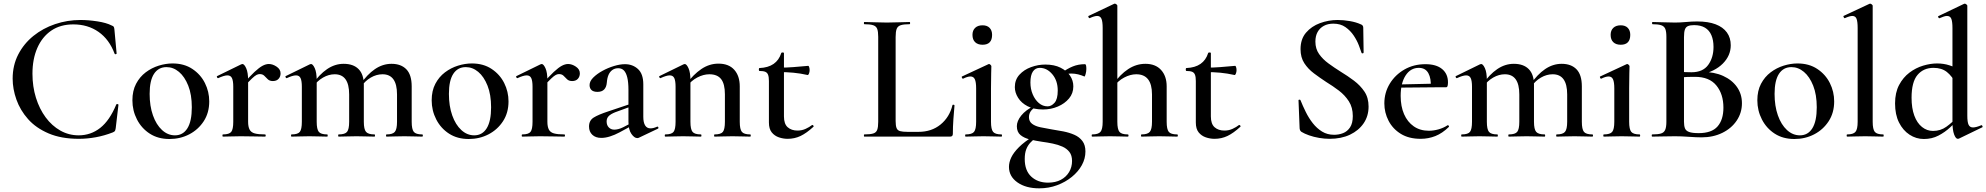

<svg xmlns="http://www.w3.org/2000/svg" viewBox="-20 -745 10832 1047"><path d="M419 -636Q462 -636 511 -628.5Q560 -621 589 -606Q598 -603 600.5 -598.5Q603 -594 604 -583L616 -453Q616 -451 611.5 -449.5Q607 -448 605 -452Q576 -530 517.5 -571Q459 -612 380 -612Q309 -612 259.5 -578Q210 -544 183.5 -483.5Q157 -423 157 -343Q157 -273 176 -212Q195 -151 229 -105Q263 -59 309 -33Q355 -7 409 -7Q475 -7 526.5 -47.5Q578 -88 614 -175Q616 -179 621 -177.5Q626 -176 626 -174L611 -46Q609 -34 606.5 -30.5Q604 -27 595 -23Q549 -5 502 3.5Q455 12 410 12Q314 12 245 -17.5Q176 -47 133 -95.5Q90 -144 69.5 -202Q49 -260 49 -316Q49 -389 79.5 -448Q110 -507 162 -549Q214 -591 280.5 -613.5Q347 -636 419 -636Z M904 13Q842 13 797 -16Q752 -45 727 -93.5Q702 -142 702 -198Q702 -250 722 -288Q742 -326 774.5 -350.5Q807 -375 845.5 -387Q884 -399 921 -399Q984 -399 1029 -369Q1074 -339 1097.5 -292Q1121 -245 1121 -192Q1121 -130 1091 -84Q1061 -38 1012 -12.5Q963 13 904 13ZM934 -7Q978 -7 1002 -45.5Q1026 -84 1026 -160Q1026 -229 1006.5 -278Q987 -327 956 -353Q925 -379 888 -379Q844 -379 820 -342.5Q796 -306 796 -233Q796 -167 814 -116Q832 -65 863.5 -36Q895 -7 934 -7Z M1310 -271 1303 -283Q1341 -328 1367.5 -352.5Q1394 -377 1412 -386.5Q1430 -396 1446 -396Q1467 -396 1488.5 -381.5Q1510 -367 1510 -345Q1510 -327 1499 -315Q1488 -303 1468 -303Q1450 -303 1440 -313Q1430 -323 1421 -332Q1412 -341 1396 -341Q1388 -341 1379 -336.5Q1370 -332 1354 -317Q1338 -302 1310 -271ZM1196 0Q1193 0 1193 -6Q1193 -12 1196 -12Q1230 -12 1241 -26Q1252 -40 1252 -81V-272Q1252 -304 1245 -319Q1238 -334 1220 -334Q1211 -334 1198 -330Q1185 -326 1170 -319Q1166 -318 1163.5 -323.5Q1161 -329 1164 -330L1295 -394Q1300 -396 1302 -396Q1312 -396 1322.5 -373Q1333 -350 1333 -306V-81Q1333 -54 1341 -38.5Q1349 -23 1369 -17.5Q1389 -12 1425 -12Q1429 -12 1429 -6Q1429 0 1425 0Q1399 0 1365.5 -1Q1332 -2 1293 -2Q1266 -2 1240.5 -1Q1215 0 1196 0Z M2088 0Q2085 0 2085 -6Q2085 -12 2088 -12Q2121 -12 2133 -26Q2145 -40 2145 -81V-230Q2145 -340 2066 -340Q2033 -340 2002 -322Q1971 -304 1950 -273L1945 -285Q1982 -339 2024.5 -368Q2067 -397 2115 -397Q2167 -397 2196 -367Q2225 -337 2225 -274V-81Q2225 -40 2236.5 -26Q2248 -12 2282 -12Q2286 -12 2286 -6Q2286 0 2282 0Q2263 0 2238 -1Q2213 -2 2185 -2Q2157 -2 2132 -1Q2107 0 2088 0ZM1827 0Q1824 0 1824 -6Q1824 -12 1827 -12Q1861 -12 1872.5 -26Q1884 -40 1884 -81V-230Q1884 -340 1805 -340Q1773 -340 1741.5 -322Q1710 -304 1689 -273L1684 -285Q1721 -339 1763.5 -368Q1806 -397 1854 -397Q1907 -397 1935.5 -368Q1964 -339 1964 -282V-81Q1964 -40 1976 -26Q1988 -12 2022 -12Q2025 -12 2025 -6Q2025 0 2022 0Q2002 0 1977 -1Q1952 -2 1924 -2Q1897 -2 1871.5 -1Q1846 0 1827 0ZM1570 0Q1567 0 1567 -6Q1567 -12 1570 -12Q1604 -12 1615 -26Q1626 -40 1626 -81V-272Q1626 -304 1619 -319Q1612 -334 1594 -334Q1585 -334 1572 -330Q1559 -326 1544 -319Q1540 -318 1537.5 -323.5Q1535 -329 1538 -330L1669 -394Q1674 -396 1676 -396Q1686 -396 1696.5 -373Q1707 -350 1707 -306V-81Q1707 -40 1718.5 -26Q1730 -12 1764 -12Q1767 -12 1767 -6Q1767 0 1764 0Q1745 0 1720 -1Q1695 -2 1667 -2Q1640 -2 1614.5 -1Q1589 0 1570 0Z M2536 13Q2474 13 2429 -16Q2384 -45 2359 -93.5Q2334 -142 2334 -198Q2334 -250 2354 -288Q2374 -326 2406.5 -350.5Q2439 -375 2477.5 -387Q2516 -399 2553 -399Q2616 -399 2661 -369Q2706 -339 2729.5 -292Q2753 -245 2753 -192Q2753 -130 2723 -84Q2693 -38 2644 -12.5Q2595 13 2536 13ZM2566 -7Q2610 -7 2634 -45.5Q2658 -84 2658 -160Q2658 -229 2638.5 -278Q2619 -327 2588 -353Q2557 -379 2520 -379Q2476 -379 2452 -342.5Q2428 -306 2428 -233Q2428 -167 2446 -116Q2464 -65 2495.5 -36Q2527 -7 2566 -7Z M2942 -271 2935 -283Q2973 -328 2999.5 -352.5Q3026 -377 3044 -386.5Q3062 -396 3078 -396Q3099 -396 3120.5 -381.5Q3142 -367 3142 -345Q3142 -327 3131 -315Q3120 -303 3100 -303Q3082 -303 3072 -313Q3062 -323 3053 -332Q3044 -341 3028 -341Q3020 -341 3011 -336.5Q3002 -332 2986 -317Q2970 -302 2942 -271ZM2828 0Q2825 0 2825 -6Q2825 -12 2828 -12Q2862 -12 2873 -26Q2884 -40 2884 -81V-272Q2884 -304 2877 -319Q2870 -334 2852 -334Q2843 -334 2830 -330Q2817 -326 2802 -319Q2798 -318 2795.5 -323.5Q2793 -329 2796 -330L2927 -394Q2932 -396 2934 -396Q2944 -396 2954.5 -373Q2965 -350 2965 -306V-81Q2965 -54 2973 -38.5Q2981 -23 3001 -17.5Q3021 -12 3057 -12Q3061 -12 3061 -6Q3061 0 3057 0Q3031 0 2997.5 -1Q2964 -2 2925 -2Q2898 -2 2872.5 -1Q2847 0 2828 0Z M3464 6Q3460 8 3455 8Q3439 8 3423 -15Q3407 -38 3407 -82V-255Q3407 -297 3400.5 -323Q3394 -349 3382 -361Q3370 -373 3351 -373Q3333 -373 3319.5 -363.5Q3306 -354 3298.5 -337Q3291 -320 3289 -294Q3287 -270 3274.5 -257Q3262 -244 3238 -244Q3216 -244 3205.5 -254Q3195 -264 3195 -281Q3195 -302 3215 -322Q3235 -342 3265 -358.5Q3295 -375 3328 -385Q3361 -395 3388 -395Q3430 -395 3459 -368.5Q3488 -342 3488 -285V-108Q3488 -77 3498 -61Q3508 -45 3527 -45Q3543 -45 3563 -54Q3568 -56 3570 -50.5Q3572 -45 3567 -43ZM3259 7Q3228 7 3210 -10Q3192 -27 3192 -55Q3192 -88 3217.5 -104Q3243 -120 3298 -138L3417 -178L3420 -164L3335 -133Q3310 -123 3299 -111.5Q3288 -100 3288 -83Q3288 -62 3300 -50Q3312 -38 3330 -38Q3339 -38 3351.5 -41Q3364 -44 3378 -51L3443 -85L3445 -70L3358 -23Q3332 -9 3306.5 -1Q3281 7 3259 7Z M3877 0Q3874 0 3874 -6Q3874 -12 3877 -12Q3911 -12 3922 -26Q3933 -40 3933 -81V-231Q3933 -287 3912.5 -313.5Q3892 -340 3848 -340Q3816 -340 3782.5 -322.5Q3749 -305 3727 -274L3722 -286Q3761 -339 3804.5 -368.5Q3848 -398 3898 -398Q3954 -398 3984 -364.5Q4014 -331 4014 -274V-81Q4014 -40 4025.5 -26Q4037 -12 4071 -12Q4074 -12 4074 -6Q4074 0 4071 0Q4052 0 4027 -1Q4002 -2 3974 -2Q3947 -2 3921.5 -1Q3896 0 3877 0ZM3608 0Q3605 0 3605 -6Q3605 -12 3608 -12Q3642 -12 3653 -26Q3664 -40 3664 -81V-272Q3664 -304 3657 -319Q3650 -334 3632 -334Q3623 -334 3610 -330Q3597 -326 3582 -319Q3578 -318 3575.5 -323.5Q3573 -329 3576 -330L3707 -394Q3712 -396 3714 -396Q3724 -396 3734.5 -373Q3745 -350 3745 -306V-81Q3745 -40 3756.5 -26Q3768 -12 3802 -12Q3805 -12 3805 -6Q3805 0 3802 0Q3783 0 3758 -1Q3733 -2 3705 -2Q3678 -2 3652.5 -1Q3627 0 3608 0Z M4275 12Q4251 12 4227.5 4Q4204 -4 4188.5 -23Q4173 -42 4173 -77V-303Q4173 -325 4168.5 -337Q4164 -349 4153 -353.5Q4142 -358 4122 -358Q4118 -358 4118 -366Q4118 -374 4122 -374Q4169 -376 4198.5 -396.5Q4228 -417 4240 -455Q4241 -459 4248 -459Q4255 -459 4255 -455V-110Q4255 -69 4275.5 -51Q4296 -33 4329 -33Q4353 -33 4373.5 -42.5Q4394 -52 4408 -63Q4411 -65 4415 -60.5Q4419 -56 4415 -53Q4378 -19 4345.5 -3.5Q4313 12 4275 12ZM4384 -336Q4344 -345 4306.5 -348.5Q4269 -352 4226 -352V-376Q4267 -376 4305.5 -379Q4344 -382 4388 -386Q4390 -386 4392.5 -379Q4395 -372 4395 -362Q4395 -353 4391.5 -344Q4388 -335 4384 -336Z M4864 -543V-85Q4864 -60 4869 -47Q4874 -34 4888 -30Q4902 -26 4929 -26H4989Q5060 -26 5109 -66Q5158 -106 5174 -172Q5175 -175 5180 -174Q5185 -173 5185 -170Q5182 -139 5179 -95.5Q5176 -52 5176 -15Q5176 0 5161 0H4693Q4691 0 4691 -6Q4691 -12 4693 -12Q4725 -12 4741.5 -17Q4758 -22 4763.5 -37Q4769 -52 4769 -81V-544Q4769 -573 4763.5 -587.5Q4758 -602 4741.5 -607.5Q4725 -613 4693 -613Q4691 -613 4691 -619Q4691 -625 4693 -625Q4717 -625 4749 -623.5Q4781 -622 4816 -622Q4853 -622 4884.5 -623.5Q4916 -625 4940 -625Q4943 -625 4943 -619Q4943 -613 4940 -613Q4908 -613 4891.5 -607.5Q4875 -602 4869.5 -587Q4864 -572 4864 -543Z M5246 0Q5243 0 5243 -6Q5243 -12 5246 -12Q5280 -12 5291.5 -26Q5303 -40 5303 -81V-263Q5303 -297 5296 -312.5Q5289 -328 5272 -328Q5264 -328 5254 -325Q5244 -322 5232 -316Q5228 -315 5225.5 -321Q5223 -327 5226 -328L5370 -395Q5372 -396 5373 -396Q5377 -396 5381.5 -391.5Q5386 -387 5386 -384Q5386 -373 5385 -344Q5384 -315 5384 -264V-81Q5384 -40 5395.5 -26Q5407 -12 5441 -12Q5444 -12 5444 -6Q5444 0 5441 0Q5421 0 5396 -1Q5371 -2 5343 -2Q5316 -2 5290.5 -1Q5265 0 5246 0ZM5338 -501Q5312 -501 5297.5 -515Q5283 -529 5283 -555Q5283 -579 5297.5 -593Q5312 -607 5338 -607Q5363 -607 5376.5 -593Q5390 -579 5390 -555Q5390 -501 5338 -501Z M5647 282Q5574 282 5528 249.5Q5482 217 5482 165Q5482 140 5494.5 113.5Q5507 87 5536.5 57.5Q5566 28 5619 -5L5629 6Q5614 17 5599.5 32Q5585 47 5576.5 68.5Q5568 90 5568 122Q5568 185 5603.5 218Q5639 251 5695 251Q5736 251 5765 235.5Q5794 220 5810 193Q5826 166 5826 133Q5826 102 5811.5 83.5Q5797 65 5773.5 54.5Q5750 44 5721 38Q5692 32 5662 28Q5628 23 5596.5 15.5Q5565 8 5545 -8.5Q5525 -25 5525 -57Q5525 -85 5549 -115Q5573 -145 5621 -169L5629 -162Q5610 -152 5600.5 -138Q5591 -124 5591 -106Q5591 -83 5608 -70Q5625 -57 5653.5 -51Q5682 -45 5712 -40Q5745 -35 5778 -28.5Q5811 -22 5838.5 -10Q5866 2 5882.5 24Q5899 46 5899 81Q5899 120 5879.5 155.5Q5860 191 5825 219.5Q5790 248 5744.5 265Q5699 282 5647 282ZM5668 -148Q5618 -148 5584 -165.5Q5550 -183 5532 -211.5Q5514 -240 5514 -270Q5514 -310 5539 -337.5Q5564 -365 5602.5 -379Q5641 -393 5680 -393Q5729 -393 5763 -376Q5797 -359 5815 -332.5Q5833 -306 5833 -274Q5833 -236 5809.5 -208Q5786 -180 5748.5 -164Q5711 -148 5668 -148ZM5693 -165Q5713 -165 5730.5 -184.5Q5748 -204 5748 -251Q5748 -305 5718.5 -340Q5689 -375 5650 -375Q5626 -375 5612.5 -355Q5599 -335 5599 -295Q5599 -260 5611.5 -230.5Q5624 -201 5645 -183Q5666 -165 5693 -165ZM5767 -315 5768 -347Q5799 -370 5829.5 -382.5Q5860 -395 5896 -395Q5901 -395 5902.5 -387.5Q5904 -380 5904 -369Q5904 -356 5900 -341Q5896 -326 5893 -328Q5877 -335 5859 -339.5Q5841 -344 5821 -344Q5810 -344 5798 -342.5Q5786 -341 5773 -337Z M5936 0Q5933 0 5933 -6Q5933 -12 5936 -12Q5969 -12 5981 -26Q5993 -40 5993 -81V-592Q5993 -627 5986.5 -642.5Q5980 -658 5963 -658Q5948 -658 5922 -646Q5919 -645 5916 -650.5Q5913 -656 5916 -658L6055 -724Q6057 -725 6057.5 -725Q6058 -725 6059 -725Q6064 -725 6068.5 -721Q6073 -717 6073 -714V-81Q6073 -40 6084.5 -26Q6096 -12 6130 -12Q6134 -12 6134 -6Q6134 0 6130 0Q6111 0 6086.5 -1Q6062 -2 6033 -2Q6005 -2 5980 -1Q5955 0 5936 0ZM6205 0Q6202 0 6202 -6Q6202 -12 6205 -12Q6238 -12 6250 -26Q6262 -40 6262 -81V-230Q6262 -340 6176 -340Q6144 -340 6110 -322Q6076 -304 6055 -273L6050 -285Q6088 -339 6132 -368Q6176 -397 6226 -397Q6281 -397 6311.5 -363.5Q6342 -330 6342 -274V-81Q6342 -40 6353.5 -26Q6365 -12 6399 -12Q6403 -12 6403 -6Q6403 0 6399 0Q6380 0 6355.5 -1Q6331 -2 6302 -2Q6274 -2 6249 -1Q6224 0 6205 0Z M6603 12Q6579 12 6555.5 4Q6532 -4 6516.5 -23Q6501 -42 6501 -77V-303Q6501 -325 6496.5 -337Q6492 -349 6481 -353.5Q6470 -358 6450 -358Q6446 -358 6446 -366Q6446 -374 6450 -374Q6497 -376 6526.5 -396.5Q6556 -417 6568 -455Q6569 -459 6576 -459Q6583 -459 6583 -455V-110Q6583 -69 6603.5 -51Q6624 -33 6657 -33Q6681 -33 6701.5 -42.5Q6722 -52 6736 -63Q6739 -65 6743 -60.5Q6747 -56 6743 -53Q6706 -19 6673.5 -3.5Q6641 12 6603 12ZM6712 -336Q6672 -345 6634.5 -348.5Q6597 -352 6554 -352V-376Q6595 -376 6633.5 -379Q6672 -382 6716 -386Q6718 -386 6720.5 -379Q6723 -372 6723 -362Q6723 -353 6719.5 -344Q6716 -335 6712 -336Z M7153 -518Q7153 -479 7173 -450.5Q7193 -422 7224.5 -399Q7256 -376 7291 -354Q7329 -331 7363.5 -305Q7398 -279 7420.5 -245.5Q7443 -212 7443 -164Q7443 -112 7416 -72.5Q7389 -33 7341.5 -10.5Q7294 12 7230 12Q7203 12 7173.5 7Q7144 2 7118.5 -7Q7093 -16 7077 -26Q7073 -29 7070.5 -33Q7068 -37 7067 -45L7061 -196Q7060 -201 7065.5 -201.5Q7071 -202 7072 -198Q7084 -168 7100.5 -134.5Q7117 -101 7139 -73Q7161 -45 7189.5 -27.5Q7218 -10 7255 -10Q7281 -10 7304 -19Q7327 -28 7342 -50.5Q7357 -73 7357 -112Q7357 -159 7335.5 -192.5Q7314 -226 7281 -251Q7248 -276 7212 -298Q7177 -321 7145 -345Q7113 -369 7092.5 -400.5Q7072 -432 7072 -477Q7072 -532 7102 -567Q7132 -602 7178.5 -619Q7225 -636 7274 -636Q7307 -636 7341 -630Q7375 -624 7399 -613Q7408 -610 7411 -605Q7414 -600 7414 -594L7416 -459Q7416 -455 7411.5 -454Q7407 -453 7405 -456Q7400 -471 7390 -497.5Q7380 -524 7362 -551Q7344 -578 7317 -597Q7290 -616 7251 -616Q7221 -616 7199 -604Q7177 -592 7165 -570.5Q7153 -549 7153 -518Z M7727 12Q7663 12 7619 -15Q7575 -42 7552 -86.5Q7529 -131 7529 -181Q7529 -240 7558.5 -288.5Q7588 -337 7638.5 -366Q7689 -395 7753 -395Q7812 -395 7844 -368.5Q7876 -342 7876 -296Q7876 -285 7874 -277Q7872 -269 7865 -269H7782Q7785 -317 7769 -346Q7753 -375 7717 -375Q7672 -375 7645 -333.5Q7618 -292 7618 -222Q7618 -165 7636.5 -122.5Q7655 -80 7689.5 -56Q7724 -32 7772 -32Q7797 -32 7824 -39.5Q7851 -47 7874 -62Q7876 -64 7879.5 -60Q7883 -56 7881 -53Q7845 -18 7807 -3Q7769 12 7727 12ZM7589 -267 7588 -284 7810 -289V-269Z M8469 0Q8466 0 8466 -6Q8466 -12 8469 -12Q8502 -12 8514 -26Q8526 -40 8526 -81V-230Q8526 -340 8447 -340Q8414 -340 8383 -322Q8352 -304 8331 -273L8326 -285Q8363 -339 8405.5 -368Q8448 -397 8496 -397Q8548 -397 8577 -367Q8606 -337 8606 -274V-81Q8606 -40 8617.5 -26Q8629 -12 8663 -12Q8667 -12 8667 -6Q8667 0 8663 0Q8644 0 8619 -1Q8594 -2 8566 -2Q8538 -2 8513 -1Q8488 0 8469 0ZM8208 0Q8205 0 8205 -6Q8205 -12 8208 -12Q8242 -12 8253.5 -26Q8265 -40 8265 -81V-230Q8265 -340 8186 -340Q8154 -340 8122.5 -322Q8091 -304 8070 -273L8065 -285Q8102 -339 8144.5 -368Q8187 -397 8235 -397Q8288 -397 8316.5 -368Q8345 -339 8345 -282V-81Q8345 -40 8357 -26Q8369 -12 8403 -12Q8406 -12 8406 -6Q8406 0 8403 0Q8383 0 8358 -1Q8333 -2 8305 -2Q8278 -2 8252.5 -1Q8227 0 8208 0ZM7951 0Q7948 0 7948 -6Q7948 -12 7951 -12Q7985 -12 7996 -26Q8007 -40 8007 -81V-272Q8007 -304 8000 -319Q7993 -334 7975 -334Q7966 -334 7953 -330Q7940 -326 7925 -319Q7921 -318 7918.5 -323.5Q7916 -329 7919 -330L8050 -394Q8055 -396 8057 -396Q8067 -396 8077.5 -373Q8088 -350 8088 -306V-81Q8088 -40 8099.5 -26Q8111 -12 8145 -12Q8148 -12 8148 -6Q8148 0 8145 0Q8126 0 8101 -1Q8076 -2 8048 -2Q8021 -2 7995.5 -1Q7970 0 7951 0Z M8726 0Q8723 0 8723 -6Q8723 -12 8726 -12Q8760 -12 8771.5 -26Q8783 -40 8783 -81V-263Q8783 -297 8776 -312.5Q8769 -328 8752 -328Q8744 -328 8734 -325Q8724 -322 8712 -316Q8708 -315 8705.5 -321Q8703 -327 8706 -328L8850 -395Q8852 -396 8853 -396Q8857 -396 8861.5 -391.5Q8866 -387 8866 -384Q8866 -373 8865 -344Q8864 -315 8864 -264V-81Q8864 -40 8875.5 -26Q8887 -12 8921 -12Q8924 -12 8924 -6Q8924 0 8921 0Q8901 0 8876 -1Q8851 -2 8823 -2Q8796 -2 8770.5 -1Q8745 0 8726 0ZM8818 -501Q8792 -501 8777.5 -515Q8763 -529 8763 -555Q8763 -579 8777.5 -593Q8792 -607 8818 -607Q8843 -607 8856.5 -593Q8870 -579 8870 -555Q8870 -501 8818 -501Z M9252 -337 9263 -353Q9328 -353 9376.5 -331Q9425 -309 9452 -270.5Q9479 -232 9479 -182Q9479 -130 9450.5 -87.5Q9422 -45 9372 -20.5Q9322 4 9259 4Q9230 4 9189 1Q9148 -2 9114 -2Q9079 -2 9047 -1Q9015 0 8990 0Q8987 0 8987 -6Q8987 -12 8990 -12Q9021 -12 9037.5 -17Q9054 -22 9060.5 -37Q9067 -52 9067 -81V-544Q9067 -573 9061 -587.5Q9055 -602 9038.5 -607.5Q9022 -613 8991 -613Q8989 -613 8989 -619Q8989 -625 8991 -625Q9016 -625 9047.5 -623.5Q9079 -622 9114 -622Q9142 -622 9174 -625Q9206 -628 9235 -628Q9295 -628 9335.5 -612.5Q9376 -597 9397 -568Q9418 -539 9418 -498Q9418 -442 9375 -398.5Q9332 -355 9252 -337ZM9218 -608Q9198 -608 9185.5 -603Q9173 -598 9168 -584Q9163 -570 9163 -542V-346L9127 -353Q9160 -352 9181 -351.5Q9202 -351 9204 -351Q9266 -351 9295 -391Q9324 -431 9324 -489Q9324 -526 9312.5 -553Q9301 -580 9277.5 -594Q9254 -608 9218 -608ZM9243 -19Q9314 -19 9346 -55.5Q9378 -92 9378 -158Q9378 -232 9339.5 -279Q9301 -326 9223 -326Q9208 -326 9183 -325.5Q9158 -325 9131 -320L9163 -332V-81Q9163 -60 9168 -46Q9173 -32 9190.5 -25.5Q9208 -19 9243 -19ZM9127 -353Z M9765 13Q9703 13 9658 -16Q9613 -45 9588 -93.5Q9563 -142 9563 -198Q9563 -250 9583 -288Q9603 -326 9635.5 -350.5Q9668 -375 9706.5 -387Q9745 -399 9782 -399Q9845 -399 9890 -369Q9935 -339 9958.5 -292Q9982 -245 9982 -192Q9982 -130 9952 -84Q9922 -38 9873 -12.5Q9824 13 9765 13ZM9795 -7Q9839 -7 9863 -45.5Q9887 -84 9887 -160Q9887 -229 9867.5 -278Q9848 -327 9817 -353Q9786 -379 9749 -379Q9705 -379 9681 -342.5Q9657 -306 9657 -233Q9657 -167 9675 -116Q9693 -65 9724.5 -36Q9756 -7 9795 -7Z M10053 0Q10050 0 10050 -6Q10050 -12 10053 -12Q10086 -12 10098 -26Q10110 -40 10110 -81V-592Q10110 -627 10104 -642.5Q10098 -658 10081 -658Q10067 -658 10040 -646Q10037 -645 10034 -651Q10031 -657 10033 -658L10174 -724Q10176 -725 10178 -725Q10182 -725 10187 -721Q10192 -717 10192 -714V-81Q10192 -40 10203.5 -26Q10215 -12 10249 -12Q10252 -12 10252 -6Q10252 0 10249 0Q10230 0 10204.5 -1Q10179 -2 10151 -2Q10123 -2 10097.5 -1Q10072 0 10053 0Z M10471 13Q10429 13 10393 -10.5Q10357 -34 10335.5 -77Q10314 -120 10314 -181Q10314 -240 10336 -281.5Q10358 -323 10392.5 -349Q10427 -375 10467 -387Q10507 -399 10543 -399Q10579 -399 10610 -389Q10641 -379 10666 -363L10647 -287Q10625 -330 10596.5 -352.5Q10568 -375 10524 -375Q10469 -375 10436.5 -336.5Q10404 -298 10404 -212Q10404 -155 10419 -114.5Q10434 -74 10461 -52.5Q10488 -31 10521 -31Q10562 -31 10594 -54Q10626 -77 10655 -109L10664 -101Q10643 -77 10614.5 -50.5Q10586 -24 10550.5 -5.5Q10515 13 10471 13ZM10708 -714V-114Q10708 -79 10715 -64.5Q10722 -50 10739 -50Q10747 -50 10758.5 -53Q10770 -56 10784 -62Q10787 -64 10790 -58.5Q10793 -53 10790 -51L10662 11Q10659 12 10656 12Q10645 12 10636 -12Q10627 -36 10627 -82V-592Q10627 -626 10621 -642Q10615 -658 10597 -658Q10589 -658 10579 -654.5Q10569 -651 10557 -646Q10553 -644 10550 -650Q10547 -656 10550 -657L10690 -724Q10692 -725 10694 -725Q10698 -725 10703 -721Q10708 -717 10708 -714Z"/></svg>

Font: Cormorant Light SemiBold
Style: Regular
Weight: 600
Version: Version 4.000